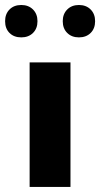

<svg xmlns="http://www.w3.org/2000/svg" viewBox="-62 -733 393 753"><path d="M214.4 0H54.2V-488.3H214.4ZM247.6 -586.4Q219.2 -586.4 201.7 -603.8Q184.1 -621.1 184.1 -649.9Q184.1 -678.2 201.7 -695.8Q219.2 -713.4 247.6 -713.4Q275.9 -713.4 293.5 -695.8Q311 -678.2 311 -649.9Q311 -621.1 293.5 -603.8Q275.9 -586.4 247.6 -586.4ZM21.5 -586.4Q-7.3 -586.4 -24.7 -603.8Q-42 -621.1 -42 -649.9Q-42 -678.2 -24.7 -695.8Q-7.3 -713.4 21.5 -713.4Q49.8 -713.4 67.4 -695.8Q85 -678.2 85 -649.9Q85 -621.1 67.4 -603.8Q49.8 -586.4 21.5 -586.4Z"/></svg>

Font: Kumbh Sans ExtraBold
Style: Regular
Weight: 800
Version: Version 1.005